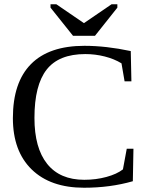

<svg xmlns="http://www.w3.org/2000/svg" viewBox="-20 -879 707 909"><path d="M377.9 9.8Q218.8 9.8 129.9 -76.9Q41 -163.6 41 -319.8Q41 -488.8 126.5 -575.4Q211.9 -662.1 379.9 -662.1Q481.9 -662.1 599.1 -637.2L602.1 -494.1H569.8L555.2 -579.1Q521 -600.1 475.8 -611.6Q430.7 -623 383.8 -623Q258.3 -623 200.7 -549.3Q143.1 -475.6 143.1 -320.8Q143.1 -178.2 203.4 -103Q263.7 -27.8 378.9 -27.8Q434.6 -27.8 483.9 -41.3Q533.2 -54.7 562 -77.1L580.1 -174.8H611.8L608.9 -21Q501.5 9.8 377.9 9.8ZM246.6 -858.9 377.4 -769.5 508.3 -858.9H535.6V-842.8L429.7 -709.5H325.7L219.2 -842.8V-858.9Z"/></svg>

Font: Liberation Serif
Style: Regular
Weight: 400
Designer: Steve Matteson
Foundry: Ascender Corporation
Version: Version 2.1.5